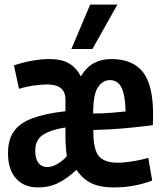

<svg xmlns="http://www.w3.org/2000/svg" viewBox="-20 -809 712 839"><path d="M146 10Q85 10 50 -29Q15 -68 15 -139Q15 -199 41 -235.5Q67 -272 122.5 -292.5Q178 -313 266 -323V-374Q266 -440 186 -440Q165 -440 133 -436Q101 -432 63 -421L41 -523Q77 -536 119 -543.5Q161 -551 196 -551Q248 -551 280.5 -532.5Q313 -514 333 -476H334Q357 -515 390 -533Q423 -551 466 -551Q560 -551 604.5 -494Q649 -437 649 -309Q649 -297 648.5 -284.5Q648 -272 648 -262Q612 -257 541 -250Q470 -243 388 -241Q387 -235 388 -227Q389 -152 413.5 -125Q438 -98 494 -98Q523 -98 559.5 -104Q596 -110 628 -119L645 -20Q605 -5 564 2.5Q523 10 476 10Q418 10 380 -8Q342 -26 315 -66H313Q275 -30 235.5 -10Q196 10 146 10ZM387 -313Q431 -313 471 -316.5Q511 -320 529 -322Q527 -395 510.5 -427Q494 -459 460 -459Q430 -459 408.5 -428.5Q387 -398 387 -313ZM185 -79Q208 -79 232.5 -93.5Q257 -108 272 -127Q269 -146 267.5 -169.5Q266 -193 266 -221Q266 -229 266 -237Q266 -245 266 -252Q202 -242 168 -220Q134 -198 134 -150Q134 -115 148 -97Q162 -79 185 -79ZM292 -595 374 -789H493L384 -595Z"/></svg>

Font: Georama Semi Condensed SemiBold
Style: Regular
Weight: 600
Width: 4
Designer: Jean-Baptiste Levee
Foundry: Production Type
Version: Version 1.000